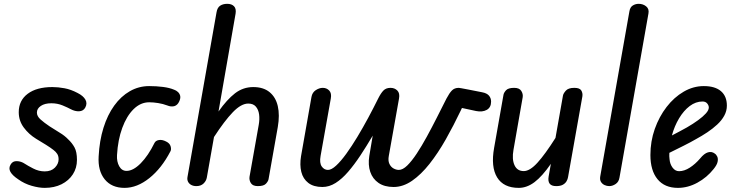

<svg xmlns="http://www.w3.org/2000/svg" viewBox="-20 -948 3728 978"><path d="M207.5 9Q178.5 9 141.5 -1.5Q104.5 -12 73 -34.5Q43.5 -54 33 -72.8Q22.5 -91.5 34.5 -110.5Q44.5 -128 66.2 -127.2Q88 -126.5 107 -113.5Q120.5 -104.5 149 -89.8Q177.5 -75 208 -75Q241 -75 259.8 -94.2Q278.5 -113.5 278.5 -136.5Q278.5 -153 271.5 -164Q264.5 -175 252.5 -184Q238 -195.5 214.5 -210.2Q191 -225 164 -241Q126.5 -264 101 -298.5Q75.5 -333 75.5 -376.5Q75.5 -436 121 -470.2Q166.5 -504.5 247 -504.5Q276 -504.5 308.5 -498.5Q341 -492.5 375 -474.5Q404 -460 415 -440.5Q426 -421 414 -399.5Q404.5 -382.5 383.5 -381.2Q362.5 -380 340 -392Q325.5 -400 299 -411Q272.5 -422 241.5 -422Q208 -422 188 -408.5Q168 -395 168 -374.5Q168 -356 186.5 -339.5Q205 -323 232.5 -304.5Q258.5 -287.5 284 -272.2Q309.5 -257 327.5 -238Q347 -220 359.5 -197.2Q372 -174.5 372 -133.5Q372 -92.5 351.2 -60.2Q330.5 -28 293.5 -9.5Q256.5 9 207.5 9Z M614.5 9Q548.5 9 513.2 -34.8Q478 -78.5 482.5 -151.5Q486.5 -231 507 -296.8Q527.5 -362.5 561.8 -410Q596 -457.5 641.5 -483.5Q687 -509.5 740 -509.5Q777 -509.5 810.2 -505.2Q843.5 -501 867 -491Q877.5 -487.5 886.2 -479.5Q895 -471.5 897.8 -459.8Q900.5 -448 893 -431.5Q884.5 -412.5 868.5 -407.5Q852.5 -402.5 831.5 -411Q810.5 -419 785.8 -423Q761 -427 740 -427Q696 -427 660.5 -392Q625 -357 602.8 -296.5Q580.5 -236 576 -158Q574 -125 587.2 -101.2Q600.5 -77.5 624.5 -77.5Q658.5 -77.5 696.8 -116.2Q735 -155 767 -220Q773 -232 789.8 -234.8Q806.5 -237.5 826.5 -227Q845 -218 849.2 -202.2Q853.5 -186.5 848 -177Q803 -90.5 740.8 -40.8Q678.5 9 614.5 9Z M980 0Q965.5 0 954.5 -5.8Q943.5 -11.5 938 -22Q932.5 -32.5 935 -46.5L1083 -885.5Q1087 -909.5 1101.5 -919Q1116 -928.5 1137.5 -928.5Q1160 -928.5 1172 -916.2Q1184 -904 1180 -878.5L1093 -380Q1136 -441 1177.2 -472.8Q1218.5 -504.5 1270 -504.5Q1321.5 -504.5 1353 -478.8Q1384.5 -453 1395 -407.5Q1405.5 -362 1395 -301L1348 -35.5Q1346.5 -25.5 1335.2 -12.8Q1324 0 1293.5 0Q1267.5 0 1258 -15.2Q1248.5 -30.5 1251 -47.5L1298 -312.5Q1303 -340.5 1299.8 -365Q1296.5 -389.5 1283.2 -405Q1270 -420.5 1244.5 -420.5Q1208.5 -420.5 1166 -376.5Q1123.5 -332.5 1070 -250L1033.5 -43.5Q1030.5 -26.5 1016.8 -13.2Q1003 0 980 0Z M1622 4.5Q1577.5 4.5 1550.5 -16.2Q1523.5 -37 1514.8 -72.5Q1506 -108 1513.5 -153L1566.5 -454Q1570.5 -477 1588.5 -488.8Q1606.5 -500.5 1624 -500.5Q1644 -500.5 1657 -486.8Q1670 -473 1665 -446L1613 -154Q1606.5 -118 1618.8 -100.2Q1631 -82.5 1650.5 -82.5Q1668.5 -82.5 1692.5 -104.8Q1716.5 -127 1744 -165Q1771.5 -203 1800 -250.2Q1828.5 -297.5 1855.8 -348.2Q1883 -399 1906.5 -446.5Q1920 -473.5 1933.2 -487Q1946.5 -500.5 1969 -500.5Q1990.5 -500.5 2004 -486.8Q2017.5 -473 2012.5 -446L1960.5 -154Q1956 -130 1963.2 -114Q1970.5 -98 1984.2 -90.2Q1998 -82.5 2011.5 -82.5Q2031.5 -82.5 2054.5 -105Q2077.5 -127.5 2102.8 -165.8Q2128 -204 2154 -251.5Q2180 -299 2205.5 -349.5Q2231 -400 2254.5 -446.5Q2269 -474 2282 -487.2Q2295 -500.5 2317 -500.5Q2319.5 -500.5 2330.2 -498.5Q2341 -496.5 2366 -491.8Q2391 -487 2436 -478Q2460 -473.5 2470.8 -460.8Q2481.5 -448 2481.5 -430.5Q2481.5 -400.5 2459.2 -388.2Q2437 -376 2405 -382.5L2333 -398L2327 -385Q2290.5 -308.5 2250.8 -238.2Q2211 -168 2168 -113.5Q2125 -59 2079 -27.2Q2033 4.5 1985 4.5Q1938.5 4.5 1908.2 -16.2Q1878 -37 1866 -72.5Q1854 -108 1861 -153L1878.5 -257Q1847 -203.5 1815.8 -156.2Q1784.5 -109 1753.2 -72.8Q1722 -36.5 1689.5 -16Q1657 4.5 1622 4.5Z M2622.5 9Q2545 9 2512.2 -44.5Q2479.5 -98 2497 -195.5L2544.5 -464.5Q2546 -475 2557.2 -487.8Q2568.5 -500.5 2599 -500.5Q2625.5 -500.5 2635.2 -485Q2645 -469.5 2642.5 -453L2595.5 -184.5Q2587 -136.5 2600.8 -106.5Q2614.5 -76.5 2648 -76.5Q2679 -76.5 2718 -119.5Q2757 -162.5 2809.5 -245.5L2847.5 -460.5Q2849 -471 2861.8 -485.8Q2874.5 -500.5 2905.5 -500.5Q2933 -500.5 2941 -487Q2949 -473.5 2946.5 -457L2873.5 -46Q2872 -35.5 2865.8 -24.8Q2859.5 -14 2847 -7Q2834.5 0 2813 0Q2789.5 0 2780 -12.2Q2770.5 -24.5 2774.5 -48.5L2786 -113.5Q2742 -50 2703 -20.5Q2664 9 2622.5 9Z M3083.5 0Q3071.5 0 3059.8 -5.2Q3048 -10.5 3041.2 -21.5Q3034.5 -32.5 3037.5 -49.5L3186 -890Q3189.5 -911.5 3203.2 -920Q3217 -928.5 3233.5 -928.5Q3255.5 -928.5 3271.5 -915.5Q3287.5 -902.5 3283 -879L3135.5 -43.5Q3132 -21.5 3116 -10.8Q3100 0 3083.5 0Z M3433 9Q3365.5 9 3329.2 -35.2Q3293 -79.5 3293 -158.5Q3293 -228 3315.2 -291Q3337.5 -354 3375.5 -403.2Q3413.5 -452.5 3462.5 -481Q3511.5 -509.5 3565 -509.5Q3622 -509.5 3652.2 -483.8Q3682.5 -458 3682.5 -410Q3682.5 -383 3669.2 -358.8Q3656 -334.5 3633.2 -313.5Q3610.5 -292.5 3582.8 -274Q3555 -255.5 3525.5 -239.5Q3499 -224 3461 -205Q3423 -186 3389.5 -169.5Q3389 -160.5 3389.2 -152.5Q3389.5 -144.5 3390.5 -137Q3392.5 -112 3406 -94Q3419.5 -76 3439 -76Q3465.5 -76 3493.5 -94Q3521.5 -112 3546 -140.5Q3567 -166.5 3586.2 -172Q3605.5 -177.5 3620.5 -166Q3629 -160.5 3633.8 -149.8Q3638.5 -139 3635.2 -123.5Q3632 -108 3615 -87Q3581 -44 3532.5 -17.5Q3484 9 3433 9ZM3402.5 -258Q3420.5 -267.5 3440.5 -278Q3460.5 -288.5 3479 -299Q3511 -317.5 3536 -335.8Q3561 -354 3575.8 -370.5Q3590.5 -387 3590.5 -400.5Q3590.5 -411 3582.2 -421Q3574 -431 3558.5 -431Q3524 -431 3493.2 -407.8Q3462.5 -384.5 3439 -345.2Q3415.5 -306 3402.5 -258Z"/></svg>

Font: Edu AU VIC WA NT Hand Medium
Style: Regular
Weight: 500
Version: Version 1.001